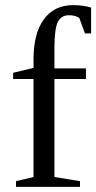

<svg xmlns="http://www.w3.org/2000/svg" viewBox="-20 -724 373 744"><path d="M109.9 -418H30.8V-441.9L109.9 -460.9V-493.2Q109.9 -594.7 150.1 -649.4Q190.4 -704.1 263.2 -704.1Q300.8 -704.1 333 -694.8V-594.7H309.1L287.1 -654.8Q270.5 -665 247.1 -665Q216.3 -665 203.6 -637.7Q190.9 -610.4 190.9 -535.2V-459H313V-418H190.9V-38.1L290 -22V0H42V-22L109.9 -38.1Z"/></svg>

Font: Times New Roman
Style: Regular
Weight: 400
Designer: Steve Matteson
Foundry: Ascender Corporation
Version: Version 2.00.3